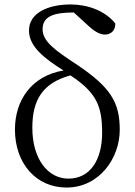

<svg xmlns="http://www.w3.org/2000/svg" viewBox="-20 -827 605 861"><path d="M287 -26C193 -26 125 -116 125 -254C125 -380 172 -455 296 -489C410 -413 438 -355 438 -232C438 -108 383 -26 287 -26ZM380 -708C412 -679 434 -672 451 -672C478 -672 498 -691 497 -722C450 -780 372 -807 297 -807C195 -807 110 -769 110 -690C110 -619 177 -566 265 -511C121 -487 47 -377 47 -246C47 -93 143 14 278 14C425 14 517 -117 517 -245C517 -368 476 -435 328 -535C224 -603 171 -642 171 -696C171 -754 221 -771 311 -771Z"/></svg>

Font: Source Han Serif K
Style: Regular
Weight: 400
Designer: Ryoko NISHIZUKA 西塚涼子 (kana & ideographs); Frank Grießhammer (Latin, Greek & Cyrillic); Wenlong ZHANG 张文龙 (bopomofo); San
Foundry: Adobe Systems Incorporated
Version: Version 1.001;PS 1.001;hotconv 16.6.54;makeotf.lib2.5.65590